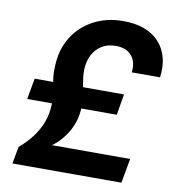

<svg xmlns="http://www.w3.org/2000/svg" viewBox="-80 -784 790 857"><g transform="rotate(10 315.0 -356.0)"><path d="M33 0 47 -77Q82 -107 107 -140.5Q132 -174 145.5 -211Q159 -248 160 -290Q161 -311 158.5 -332Q156 -353 152 -373Q148 -393 145.5 -415Q143 -437 145 -460Q147 -535 181.5 -591.5Q216 -648 275.5 -680Q335 -712 411 -712Q465 -712 505.5 -697Q546 -682 573 -653Q600 -624 611 -583.5Q622 -543 615 -493H487Q491 -523 482 -546.5Q473 -570 451.5 -583.5Q430 -597 398 -597Q359 -597 332.5 -580Q306 -563 291.5 -534Q277 -505 276 -470Q275 -450 278 -429Q281 -408 285 -386.5Q289 -365 291.5 -343Q294 -321 293 -297Q291 -242 265 -194Q239 -146 193 -111H547L527 0ZM48 -295 65 -390H470L454 -295Z"/></g></svg>

Font: DM Sans 16pt ExtraBold
Style: Italic
Weight: 800
Italic angle: -10°
Version: Version 4.004;gftools[0.9.30]